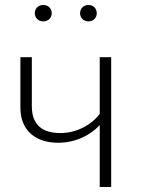

<svg xmlns="http://www.w3.org/2000/svg" viewBox="-20 -752 576 772"><path d="M154 -666C174 -666 188 -680 188 -699C188 -718 174 -732 154 -732C134 -732 120 -718 120 -699C120 -680 134 -666 154 -666ZM336 -666C355 -666 369 -680 369 -699C369 -718 355 -732 336 -732C316 -732 302 -718 302 -699C302 -680 316 -666 336 -666ZM381 -522V-294C348 -250 288 -217 223 -217C149 -217 108 -251 108 -325V-522H62V-319C62 -224 127 -178 213 -178C285 -178 344 -209 381 -249V0H427V-522Z"/></svg>

Font: Fira Sans ExtraLight
Style: Regular
Weight: 200
Designer: bBox Type GmbH & Carrois Corporate GbR & Edenspiekermann AG
Foundry: bBox Type GmbH & Carrois Corporate GbR & Edenspiekermann AG
Version: Version 4.300;PS 004.300;hotconv 1.0.88;makeotf.lib2.5.64775